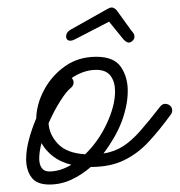

<svg xmlns="http://www.w3.org/2000/svg" viewBox="-20 -477 481 514"><path d="M112 17Q78 17 64 -2.5Q50 -22 50 -51Q50 -75 57.5 -103.5Q65 -132 77 -160Q78 -199 98.5 -237Q119 -275 154.5 -300Q190 -325 238 -325Q285 -325 303.5 -298Q322 -271 322 -234Q322 -212 317 -189.5Q312 -167 304 -147Q296 -127 284 -106.5Q272 -86 257 -66Q287 -71 309.5 -85.5Q332 -100 355 -126Q378 -152 409 -192Q415 -199 422 -199Q430 -199 435.5 -194Q441 -189 441 -181Q441 -175 437 -170Q408 -130 378.5 -98Q349 -66 312 -48Q275 -30 223 -30Q199 -9 171 4Q143 17 112 17ZM170 -242Q158 -233 141 -206Q124 -179 110 -147Q112 -116 135.5 -91.5Q159 -67 208 -64Q244 -99 266 -146.5Q288 -194 288 -232Q288 -258 276 -274Q264 -290 238 -290Q220 -290 203 -284Q186 -278 172 -268Q177 -263 177 -256Q177 -248 170 -242ZM85 -53Q85 -37 91.5 -27.5Q98 -18 112 -18Q141 -18 171 -36Q142 -43 122 -58.5Q102 -74 91 -94Q85 -70 85 -53ZM169 -368Q157 -368 157 -380Q157 -390 168 -397L264 -451Q274 -457 279 -457Q285 -457 292 -450L331 -396Q337 -389 338.5 -386Q340 -383 340 -378Q340 -373 335 -368Q330 -363 325 -363Q319 -363 311 -371L272 -419L189 -376Q185 -374 179 -371Q173 -368 169 -368Z"/></svg>

Font: Meow Script
Style: Regular
Weight: 400
Designer: Robert E. Leuschke
Foundry: Robert E. Leuschke
Version: Version 1.010; ttfautohint (v1.8.3)